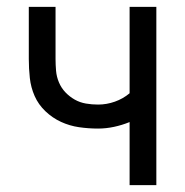

<svg xmlns="http://www.w3.org/2000/svg" viewBox="-20 -540 540 560"><path d="M358 0V-184Q336 -175 312.5 -170Q289 -165 266 -165Q238 -165 210.5 -169Q183 -173 158 -184.5Q133 -196 112.5 -215.5Q92 -235 81 -260Q70 -285 67 -312.5Q64 -340 64 -368V-520H142V-368Q142 -351 143.5 -333.5Q145 -316 152 -299.5Q159 -283 171 -270.5Q183 -258 198 -249.5Q213 -241 230.5 -238Q248 -235 266 -235Q291 -235 315 -243.5Q339 -252 358 -268V-520H436V0Z"/></svg>

Font: Moesevka
Style: Regular
Weight: 400
Monospace: yes
Designer: Belleve Invis
Foundry: Belleve Invis
Version: Version 32.5.0; ttfautohint (v1.8.4)